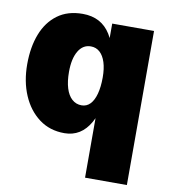

<svg xmlns="http://www.w3.org/2000/svg" viewBox="-81 -589 757 859"><g transform="rotate(10 297.5 -160.0)"><path d="M237 20Q170 20 121.5 -16.5Q73 -53 46.5 -115Q20 -177 20 -255Q20 -333 43 -392.5Q66 -452 112 -486Q158 -520 226 -520Q311 -520 353 -452.5Q395 -385 395 -255Q395 -125 354 -52.5Q313 20 237 20ZM291 -116Q314 -116 330 -132.5Q346 -149 354.5 -180.5Q363 -212 363 -255Q363 -295 354 -323.5Q345 -352 328 -367.5Q311 -383 287 -383Q251 -383 230.5 -348.5Q210 -314 210 -254Q210 -211 219.5 -180Q229 -149 247.5 -132.5Q266 -116 291 -116ZM363 200V-500H553V200Z"/></g></svg>

Font: Moderustic ExtraBold
Style: Regular
Weight: 800
Designer: Tural Alisoy
Foundry: TAFT Foundry
Version: Version 2.120